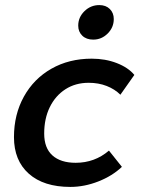

<svg xmlns="http://www.w3.org/2000/svg" viewBox="-20 -726 568 756"><path d="M35 -186Q35 -275 74 -345.5Q113 -416 182.5 -455.5Q252 -495 341 -495Q395 -495 440 -477.5Q485 -460 509 -431L454 -353Q432 -375 400 -387.5Q368 -400 329 -400Q277 -400 237.5 -374.5Q198 -349 176 -304Q154 -259 154 -200Q154 -143 186.5 -114Q219 -85 278 -85Q353 -85 409 -133L460 -69Q422 -33 367 -11.5Q312 10 257 10Q152 10 93.5 -42Q35 -94 35 -186ZM288 -625Q288 -658 312.5 -682Q337 -706 371 -706Q397 -706 412.5 -690.5Q428 -675 428 -651Q428 -618 404 -594Q380 -570 347 -570Q320 -570 304 -585.5Q288 -601 288 -625Z"/></svg>

Font: Niramit SemiBold
Style: Italic
Weight: 600
Italic angle: -10°
Designer: Katatrad Aksorn Co.,Ltd.
Foundry: Cadson Demak Co.,Ltd.
Version: Version 1.001; ttfautohint (v1.6)